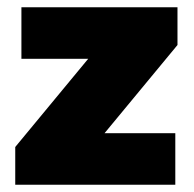

<svg xmlns="http://www.w3.org/2000/svg" viewBox="-20 -509 535 529"><path d="M22 -104V0H463V-142H268L469 -385V-489H39V-347H223Z"/></svg>

Font: MV Cash ExtraBold
Style: Regular
Weight: 800
Designer: Rodrigo Fuenzalida
Foundry: fragTYPE
Version: Version 1.100;Glyphs 3.1.2 (3151)